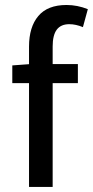

<svg xmlns="http://www.w3.org/2000/svg" viewBox="-20 -742 369 762"><path d="M254.9 -646Q221.7 -646 205.3 -624.3Q189 -602.5 189 -557.6V-487.8H289.1V-412.1H189V0H95.2V-412.1H28.8V-482.4L95.2 -487.3V-557.1Q95.2 -634.8 132.1 -678.5Q168.9 -722.2 244.1 -722.2Q287.1 -722.2 328.6 -705.6L309.1 -634.3Q280.8 -646 254.9 -646Z"/></svg>

Font: Varta SemiBold
Style: Regular
Weight: 600
Designer: Joana Correia, Viktoriya Grabowska, Eben Sorkin
Foundry: Sorkin Type
Version: Version 1.003; ttfautohint (v1.3) -l 8 -r 24 -G 200 -x 12 -H